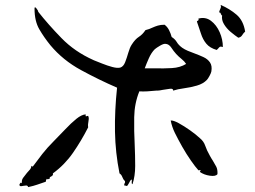

<svg xmlns="http://www.w3.org/2000/svg" viewBox="-20 -762 1040 784"><path d="M843 -470Q842 -464 835.5 -452Q829 -440 825 -436Q810 -420 784 -412.5Q758 -405 731.5 -401.5Q705 -398 687 -392Q688 -401 674 -399.5Q660 -398 644 -395Q639 -394 633.5 -393Q628 -392 624 -392Q622 -392 618 -392Q599 -390 581.5 -389Q564 -388 549 -389Q529 -340 528 -283.5Q527 -227 530 -171Q532 -126 532 -84.5Q532 -43 521 -10Q517 -10 518 -21Q519 -27 518 -29Q514 -28 511.5 -23.5Q509 -19 507 -15Q504 -9 501 -5Q498 -1 493 -4Q487 -4 487 -6Q487 -8 488 -12Q490 -14 490.5 -17Q491 -20 490 -23Q483 -29 479.5 -39Q476 -49 468 -54Q451 -139 449.5 -224.5Q448 -310 458 -404Q384 -436 310.5 -476Q237 -516 186 -577Q160 -609 140.5 -642.5Q121 -676 121 -727Q121 -737 128.5 -728Q136 -719 136 -714Q177 -662 231 -606.5Q285 -551 361 -517Q362 -517 363 -516Q376 -511 397 -502.5Q418 -494 438.5 -488.5Q459 -483 471 -486Q484 -490 491 -508Q498 -526 504 -547Q510 -568 518 -580Q532 -602 547 -611.5Q562 -621 574 -639Q582 -641 589 -643.5Q596 -646 602 -649Q613 -654 624.5 -657.5Q636 -661 652 -661Q663 -653 670 -639.5Q677 -626 681 -611Q695 -602 702 -590Q709 -578 724 -567Q734 -560 747 -554.5Q760 -549 774 -544Q793 -537 810.5 -529Q828 -521 837.5 -507Q847 -493 843 -470ZM340 -242Q312 -187 278 -138Q244 -89 196 -54Q197 -48 195 -46Q193 -44 190 -42Q187 -41 184.5 -39Q182 -37 183 -32Q179 -32 176 -30Q174 -29 171 -32Q167 -26 167 -20Q146 -13 132 -8Q118 -3 95 2Q93 -5 86.5 -4.5Q80 -4 74 -3Q62 0 61 -4Q57 -5 61.5 -12.5Q66 -20 70 -13Q67 -26 74.5 -36Q82 -46 90 -56Q97 -63 102.5 -70Q108 -77 108 -85Q110 -84 111 -83Q112 -82 114 -82Q133 -108 152.5 -133Q172 -158 199 -185Q223 -209 246.5 -234Q270 -259 291.5 -276.5Q313 -294 330 -295Q329 -288 330.5 -287Q332 -286 334 -288Q338 -289 340 -289Q343 -282 342.5 -276.5Q342 -271 341 -265Q340 -260 339.5 -254.5Q339 -249 340 -242ZM868 -51Q861 -41 837 -44.5Q813 -48 796 -60Q796 -61 798 -64Q800 -67 799 -67Q798 -68 794 -67Q790 -66 790 -67Q778 -80 759.5 -106.5Q741 -133 724 -163Q706 -195 694 -219.5Q682 -244 677 -270Q688 -271 710 -259Q732 -247 756 -230Q780 -213 796 -198Q812 -185 818 -167Q824 -149 837 -126Q840 -120 843 -115.5Q846 -111 849 -106Q857 -93 863 -81.5Q869 -70 868 -51ZM740 -501Q733 -512 721.5 -521Q710 -530 699 -542Q689 -553 679.5 -567.5Q670 -582 656 -583Q648 -584 633.5 -575.5Q619 -567 612 -561Q598 -547 588 -524.5Q578 -502 571 -483Q581 -483 591 -483Q601 -483 612 -483Q648 -482 682 -484Q716 -486 740 -501ZM890 -570Q881 -573 877.5 -570.5Q874 -568 871 -564Q867 -560 865 -558Q837 -566 822.5 -583.5Q808 -601 800.5 -625Q793 -649 784 -674Q784 -676 787 -677Q789 -678 790.5 -679.5Q792 -681 790 -686Q819 -694 841.5 -677Q864 -660 877 -630.5Q890 -601 890 -570ZM981 -633Q974 -627 969 -618.5Q964 -610 953 -608Q938 -618 921.5 -632Q905 -646 894.5 -663.5Q884 -681 887 -699Q884 -699 882 -705Q880 -712 875 -711Q875 -716 878 -722Q880 -726 881.5 -730.5Q883 -735 881 -742Q918 -726 946 -702Q974 -678 981 -633Z"/></svg>

Font: Yuji Mai
Style: Regular
Weight: 400
Designer: Kataoka Yuji
Foundry: Kinuta Font Factory
Version: Version 3.002